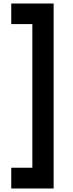

<svg xmlns="http://www.w3.org/2000/svg" viewBox="-20 -889 414 1092"><path d="M164 -439H285V183H44V65H164ZM44 -869H285V-431H164V-752H44Z"/></svg>

Font: Khand Variable Light
Style: Regular
Weight: 300
Designer: Satya Rajpurohit
Foundry: Indian Type Foundry
Version: Version 3.000